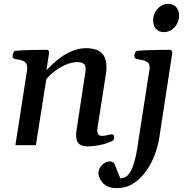

<svg xmlns="http://www.w3.org/2000/svg" viewBox="-20 -741 954 980"><path d="M521.5 -369.6 477.5 -87.4Q476.6 -79.1 476.6 -74.2Q476.6 -62 482.2 -54.7Q487.8 -47.4 502.4 -47.4Q512.2 -47.4 527.1 -51Q542 -54.7 549.8 -55.2Q555.2 -55.7 559.1 -52.7Q563 -49.8 563 -40Q563 -26.4 552.2 -21Q521.5 -6.8 488.8 -0.5Q456.1 5.9 430.2 6.3Q401.4 6.3 388.4 -2.9Q375.5 -12.2 372.1 -25.4Q368.7 -38.6 368.7 -49.8Q368.7 -58.1 369.1 -63.7Q369.6 -69.3 369.6 -69.3L416 -375Q417 -379.4 417 -382.8Q417 -386.2 417 -389.6Q417 -408.7 406.5 -416.3Q396 -423.8 373.5 -423.8Q345.7 -423.8 315.2 -410.4Q284.7 -397 258.5 -377Q232.4 -356.9 216.3 -336.4L163.1 0H58.6L117.7 -379.9Q118.7 -383.8 118.7 -387Q118.7 -390.1 118.7 -393.6Q118.7 -416.5 106.7 -425Q94.7 -433.6 79.3 -435.8Q64 -438 53.2 -440.9Q48.3 -443.4 45.9 -447.3Q43.5 -451.2 44.4 -460.4Q45.4 -466.3 49.3 -473.9Q53.2 -481.4 59.1 -481.9Q110.8 -485.4 153.6 -486.1Q196.3 -486.8 218.3 -486.8Q222.2 -486.8 227.1 -482.9Q231.9 -479 230 -467.3L217.3 -383.3Q227.5 -393.6 246.6 -412.1Q265.6 -430.7 292.2 -449.7Q318.8 -468.8 351.6 -481.9Q384.3 -495.1 420.9 -495.1Q447.3 -495.1 470.7 -487.3Q494.1 -479.5 508.8 -458.5Q523.4 -437.5 523.4 -397.9Q523.4 -391.1 522.9 -384.3Q522.5 -377.4 521.5 -369.6ZM577.1 219.2Q529.8 219.2 506.1 194.1Q482.4 168.9 482.4 142.6Q482.4 126 491.7 112.5Q501 99.1 513.9 91.1Q526.9 83 538.1 83Q559.6 83 564.9 96.7L594.2 169.4Q606.9 168.9 619.4 163.1Q631.8 157.2 644 138.2Q656.2 119.1 667.2 79.6Q678.2 40 687 -27.3L744.1 -393.6Q744.1 -415.5 732.2 -423.8Q720.2 -432.1 703.9 -434.6Q687.5 -437 674.8 -440.9Q670.9 -442.4 668.2 -446Q665.5 -449.7 665.5 -456.5Q666 -463.9 670.2 -472.7Q674.3 -481.4 680.7 -481.9Q733.4 -485.4 779.1 -486.1Q824.7 -486.8 847.2 -486.8Q851.1 -486.8 855.2 -482.9Q859.4 -479 858.9 -467.3L793.5 -41.5Q783.2 26.9 753.4 86.4Q723.6 146 678.5 182.6Q633.3 219.2 577.1 219.2ZM816.9 -577.1Q791 -577.1 776.4 -593.8Q761.7 -610.4 761.7 -635.7Q761.7 -659.7 772 -678.7Q782.2 -697.8 799.8 -709.5Q817.4 -721.2 838.9 -721.2Q864.7 -721.2 879.4 -704.6Q894 -688 894 -662.1Q894 -639.2 883.8 -619.9Q873.5 -600.6 856 -588.9Q838.4 -577.1 816.9 -577.1Z"/></svg>

Font: Gelasio Medium
Style: Italic
Weight: 500
Italic angle: -8.5°
Designer: Eben Sorkin
Foundry: Eben Sorkin
Version: Version 1.008